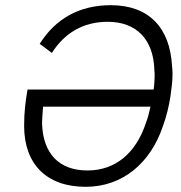

<svg xmlns="http://www.w3.org/2000/svg" viewBox="-20 -710 696 740"><path d="M643 -456C635 -602 555 -690 407 -690C286 -690 194 -638 133 -541L180 -506C228 -582 300 -626 395 -626C505 -626 572 -559 575 -439C576 -433 576 -426 576 -418C576 -403 575 -385 572 -365H86C78 -317 73 -278 73 -225C73 -78 159 10 310 10C452 10 560 -81 608 -224C622 -263 630 -296 637 -339C641 -368 645 -397 645 -425C645 -436 644 -446 643 -456ZM317 -53C206 -53 145 -120 142 -236C142 -245 144 -273 146 -299H560C555 -276 550 -256 543 -238C505 -121 426 -53 317 -53Z"/></svg>

Font: Arthouse Owned
Style: Italic
Weight: 400
Italic angle: -10°
Designer: Jeremy Tribby
Foundry: Tribby Type
Version: Version 1.000;PS 001.000;hotconv 1.0.88;makeotf.lib2.5.64775